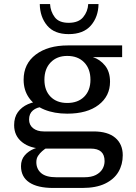

<svg xmlns="http://www.w3.org/2000/svg" viewBox="-20 -745 675 951"><path d="M244 186Q166 186 125 158.5Q84 131 84 78Q84 46 102.5 24.5Q121 3 149.5 -8.5Q178 -20 207 -21L210 -12Q200 -6 188.5 4Q177 14 168.5 27Q160 40 160 58Q160 92 184 112.5Q208 133 259 133H397Q433 133 455 121.5Q477 110 487.5 92Q498 74 498 53Q498 22 481 6.5Q464 -9 429 -9H194Q130 -9 90 -40.5Q50 -72 50 -125Q50 -164 68.5 -189.5Q87 -215 118.5 -229Q150 -243 189 -243L192 -216Q162 -214 143 -198Q124 -182 124 -153Q124 -126 144 -110Q164 -94 197 -94H443Q514 -94 551 -62.5Q588 -31 588 24Q588 70 566.5 106.5Q545 143 500.5 164.5Q456 186 387 186ZM313 -182Q249 -182 200 -202Q151 -222 124 -260Q97 -298 97 -350Q97 -429 157 -474.5Q217 -520 316 -520L440 -462Q475 -451 500 -420.5Q525 -390 525 -340Q525 -269 468.5 -225.5Q412 -182 313 -182ZM313 -235Q366 -235 397 -266Q428 -297 428 -350Q428 -404 397 -436Q366 -468 313 -468Q262 -468 231 -436Q200 -404 200 -350Q200 -297 230.5 -266Q261 -235 313 -235ZM440 -462 316 -520H585V-462ZM320 -576Q249 -576 213.5 -618.5Q178 -661 177 -725H228Q230 -688 251 -660Q272 -632 320 -632Q369 -632 392 -660Q415 -688 417 -725H468Q467 -661 430 -618.5Q393 -576 320 -576Z"/></svg>

Font: Montagu Slab 24pt
Style: Regular
Weight: 400
Designer: Florian Karsten
Foundry: Florian Karsten
Version: Version 1.000